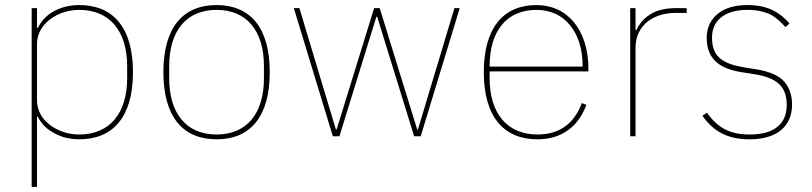

<svg xmlns="http://www.w3.org/2000/svg" viewBox="-20 -538 3206 758"><path d="M105 -506H126V-428H129C140 -449 158 -473 186 -490C213 -506 249 -518 293 -518C426 -518 505 -430 505 -253C505 -76 426 12 293 12C249 12 213 0 186 -17C158 -33 140 -55 129 -78H126V200H105ZM293 -7C414 -7 482 -92 482 -229V-277C482 -414 414 -499 293 -499C249 -499 208 -485 177 -461C145 -437 126 -403 126 -363V-143C126 -103 145 -69 177 -45C208 -21 249 -7 293 -7Z M835 12C702 12 625 -77 625 -253C625 -429 702 -518 835 -518C968 -518 1045 -429 1045 -253C1045 -77 968 12 835 12ZM835 -7C956 -7 1022 -92 1022 -229V-277C1022 -414 956 -499 835 -499C714 -499 648 -414 648 -277V-229C648 -92 714 -7 835 -7Z M1140 -506H1162L1306 -27H1309L1457 -506H1479L1627 -27H1630L1774 -506H1795L1641 0H1615L1469 -472H1466L1320 0H1294Z M2102 12C1969 12 1890 -77 1890 -253C1890 -428 1967 -518 2098 -518C2159 -518 2210 -494 2246 -450C2282 -406 2303 -343 2303 -266V-256H1913V-229C1913 -92 1981 -7 2102 -7C2187 -7 2246 -48 2277 -131L2295 -124C2264 -40 2199 12 2102 12ZM2098 -499C1979 -499 1913 -414 1913 -277V-275H2280V-279C2280 -346 2262 -400 2230 -439C2198 -478 2153 -499 2098 -499Z M2468 0V-506H2489V-419H2492C2504 -443 2520 -464 2545 -480C2569 -496 2603 -506 2650 -506H2691V-487H2647C2606 -487 2566 -476 2537 -453C2508 -430 2489 -396 2489 -349V0Z M2940 12C2859 12 2800 -14 2753 -81L2771 -93C2816 -30 2865 -7 2940 -7C3036 -7 3086 -48 3086 -124C3086 -200 3042 -232 2958 -245L2914 -252C2825 -265 2770 -301 2770 -389C2770 -432 2788 -464 2817 -486C2845 -508 2885 -518 2930 -518C2974 -518 3007 -510 3034 -496C3061 -482 3081 -464 3097 -445L3081 -431C3065 -448 3048 -466 3025 -479C3001 -491 2971 -499 2931 -499C2847 -499 2791 -462 2791 -390C2791 -314 2831 -287 2918 -272L2962 -265C3006 -258 3043 -246 3068 -224C3092 -202 3107 -169 3107 -125C3107 -37 3044 12 2940 12Z"/></svg>

Font: Plexus Sans Thin
Style: Regular
Weight: 250
Version: Version 2.001;PS 002.001;hotconv 1.0.70;makeotf.lib2.5.58329